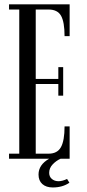

<svg xmlns="http://www.w3.org/2000/svg" viewBox="-20 -720 393 871"><path d="M21 0V-22.9H67.4V-676.8H21V-700.2H295.9V-556.2H272.9Q272.9 -619.6 257.1 -648.2Q241.2 -676.8 200.2 -676.8H142.1V-361.8H244.6V-415.5H266.6V-286.1H244.6V-338.9H142.1V-22.9H200.7Q240.2 -22.9 256.6 -52.7Q272.9 -82.5 272.9 -146.5H295.9V0H254.9Q234.4 9.3 218.8 25.9Q203.1 42.5 203.1 64Q203.1 81.5 215.3 91.8Q227.5 102.1 245.6 102.1Q262.7 102.1 284.2 91.8L294.9 108.9Q263.7 130.4 219.2 130.4Q189.5 130.4 172.1 115Q154.8 99.6 154.8 71.8Q154.8 27.3 203.1 0Z"/></svg>

Font: Imbue
Style: Regular
Weight: 400
Designer: Tyler Finck
Foundry: Etcetera Type Company
Version: Version 0.910